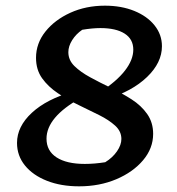

<svg xmlns="http://www.w3.org/2000/svg" viewBox="-20 -646 625 677"><path d="M259 11Q195 11 145.5 -8.5Q96 -28 68 -62.5Q40 -97 40 -142Q40 -200 92.5 -248.5Q145 -297 238 -323L264 -300Q144 -233 144 -157Q144 -114 179.5 -91Q215 -68 279 -68Q296 -68 314 -69.5Q332 -71 351 -74Q377 -90 392.5 -112.5Q408 -135 408 -156Q408 -183 386 -203Q364 -223 330 -240Q296 -257 257.5 -275.5Q219 -294 184.5 -317Q150 -340 128.5 -370Q107 -400 107 -442Q107 -493 140 -534.5Q173 -576 228 -601Q283 -626 350 -626Q408 -626 453.5 -607.5Q499 -589 525 -556.5Q551 -524 551 -483Q551 -425 498.5 -374.5Q446 -324 357 -297L335 -323Q391 -359 420.5 -397Q450 -435 450 -471Q450 -508 419.5 -527.5Q389 -547 334 -547Q320 -547 304 -545.5Q288 -544 270 -541Q248 -526 234.5 -504.5Q221 -483 221 -462Q221 -434 242.5 -413Q264 -392 298 -373.5Q332 -355 370.5 -336.5Q409 -318 443.5 -296Q478 -274 499 -244Q520 -214 520 -174Q520 -123 484.5 -81Q449 -39 390 -14Q331 11 259 11Z"/></svg>

Font: Piazzolla Thin
Style: Bold Italic
Weight: 700
Italic angle: -11.3°
Version: Version 2.005